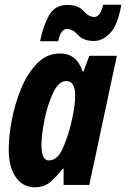

<svg xmlns="http://www.w3.org/2000/svg" viewBox="-20 -785 535 815"><path d="M227 -610Q238 -662 264 -662Q289 -662 311.5 -636.5Q334 -611 379 -611Q415 -611 447.5 -644.5Q480 -678 495 -765H418Q406 -713 380 -713Q357 -713 334.5 -738.5Q312 -764 266 -764Q213 -764 188 -719.5Q163 -675 150 -610ZM156 -170Q156 -213 169 -277Q182 -341 205.5 -391Q229 -441 261 -441Q299 -441 299 -379Q299 -358 295.5 -331Q292 -304 281 -257Q269 -207 246.5 -155.5Q224 -104 187 -104Q156 -104 156 -170ZM246 -69H250V0H359L476 -548H359L334 -481H331Q306 -558 235 -558Q178 -558 137 -515.5Q96 -473 69.5 -408.5Q43 -344 30 -274.5Q17 -205 17 -151Q17 -76 47 -33Q77 10 129 10Q167 10 193.5 -12.5Q220 -35 246 -69Z"/></svg>

Font: Noto Sans UI Condensed ExtraBold
Style: Italic
Weight: 800
Width: 3
Designer: Monotype Design Team
Foundry: Monotype Imaging Inc.
Version: 1.001